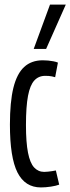

<svg xmlns="http://www.w3.org/2000/svg" viewBox="-20 -810 308 840"><path d="M23.4 -265Q23.4 -364.1 38.6 -425.9Q53.9 -487.7 85.7 -517Q117.5 -546.2 167.2 -546.2Q178.8 -546.2 190.7 -545.1Q202.7 -544 213.9 -541.8Q225.1 -539.7 233.4 -536.1L221.3 -472.2Q214.3 -474.2 207.5 -475.7Q200.7 -477.2 193.6 -477.7Q186.4 -478.2 177.8 -478.2Q148.9 -478.2 130.3 -458Q111.6 -437.9 102.6 -391Q93.6 -344 93.6 -262.7Q93.6 -187.2 102.5 -142Q111.4 -96.8 129.3 -77.4Q147.3 -58 173.2 -58Q180.8 -58 189.8 -59Q198.8 -60 208 -61.3Q217.2 -62.6 224.4 -64.2L239 -2.2Q225.9 2.9 202.6 6.5Q179.4 10 158.9 10Q89.7 10 56.5 -55.3Q23.4 -120.6 23.4 -265ZM127.5 -596 198.8 -790H267.9L181.8 -596Z"/></svg>

Font: Georama ExtraCondensed Thin
Style: Regular
Weight: 100
Width: 2
Designer: Jean-Baptiste Levee
Foundry: Production Type
Version: Version 1.001